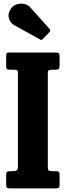

<svg xmlns="http://www.w3.org/2000/svg" viewBox="-20 -1040 362 1060"><path d="M244 -633V-117Q244 -103 248.5 -99Q253 -95 267 -95H291.5Q309 -95 309 -78.5V-20.5Q309 -7.5 304.5 -3.8Q300 0 286.5 0H36.5Q22.5 0 18.2 -4.2Q14 -8.5 14 -22V-76Q14 -88 19 -91.5Q24 -95 39 -95H50Q63.5 -95 71.2 -99Q79 -103 79 -119.5V-633Q79 -646 76.2 -650.5Q73.5 -655 60 -655H35.5Q23 -655 18.5 -658.8Q14 -662.5 14 -674.5V-729.5Q14 -743 17.2 -746.5Q20.5 -750 34 -750H286.5Q301 -750 305 -746Q309 -742 309 -727.5V-679Q309 -663.5 303.8 -659.2Q298.5 -655 285 -655H266Q251.5 -655 247.8 -651Q244 -647 244 -633ZM201.5 -822 58.5 -901Q35.5 -914 28.8 -940.5Q22 -967 42.5 -995Q54 -1011 74 -1016.5Q94 -1022 114.2 -1018Q134.5 -1014 146 -1000.5L253 -881Q262 -872 253.5 -863L216.5 -825Q212.5 -820.5 209.8 -819.5Q207 -818.5 201.5 -822Z"/></svg>

Font: Besley* Condensed
Style: Bold
Weight: 700
Width: 3
Designer: Owen Earl
Foundry: indestructible type*
Version: Version 3.000; ttfautohint (v1.8.3)